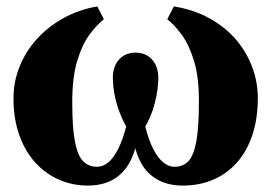

<svg xmlns="http://www.w3.org/2000/svg" viewBox="-20 -567 844 598"><path d="M253.5 11Q205.5 11 163.5 -7.5Q121.5 -26 89.5 -61.2Q57.5 -96.5 39.8 -147Q22 -197.5 22 -261.5Q22 -312 40.8 -359Q59.5 -406 94.2 -444.8Q129 -483.5 177 -510.2Q225 -537 283 -547L303.5 -507Q281.5 -490 258.5 -458.8Q235.5 -427.5 220.2 -376.5Q205 -325.5 205 -248.5Q205 -167.5 213.8 -124Q222.5 -80.5 239.8 -64Q257 -47.5 282.5 -47.5Q300.5 -47.5 317 -61Q333.5 -74.5 347.8 -102.5Q362 -130.5 373 -173Q360 -196 350.5 -222.5Q341 -249 336.2 -275.8Q331.5 -302.5 331.5 -325.5Q331.5 -359.5 350.5 -381.2Q369.5 -403 402 -403Q434.5 -403 453.8 -381.2Q473 -359.5 473 -325.5Q473 -302.5 468.5 -275.8Q464 -249 455 -222.5Q446 -196 432.5 -173Q443 -130.5 457.5 -102.5Q472 -74.5 488.8 -61Q505.5 -47.5 523.5 -47.5Q549 -47.5 565.8 -64Q582.5 -80.5 591 -124Q599.5 -167.5 599.5 -248.5Q600 -325.5 584.5 -376.5Q569 -427.5 546 -458.8Q523 -490 501 -507L521.5 -547Q583.5 -537 632 -510.2Q680.5 -483.5 714 -444.8Q747.5 -406 765.2 -359Q783 -312 783 -261.5Q783 -198.5 766.5 -148Q750 -97.5 719 -62Q688 -26.5 645 -7.8Q602 11 549 11Q492.5 11 454.8 -17.8Q417 -46.5 401.5 -105Q384.5 -46.5 347.5 -17.8Q310.5 11 253.5 11Z"/></svg>

Font: Merriweather 72pt Black
Style: Regular
Weight: 900
Version: Version 2.100